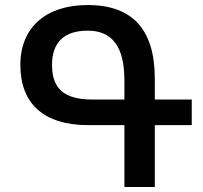

<svg xmlns="http://www.w3.org/2000/svg" viewBox="-20 -744 807 764"><path d="M743 -246V-348H596V-431C596 -630 504 -724 329 -724C162 -724 61 -634 61 -486C61 -333 152 -246 332 -246H475V0H596V-246ZM347 -348C231 -348 187 -395 187 -486C187 -576 236 -622 329 -622C427 -622 475 -558 475 -424V-348Z"/></svg>

Font: Noto Sans Armenian Semi
Style: Regular
Weight: 600
Designer: Monotype Design Team
Foundry: Monotype Imaging Inc.
Version: Version 1.901